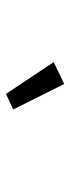

<svg xmlns="http://www.w3.org/2000/svg" viewBox="183 -1002 234 640"><g transform="rotate(90 300.0 -682.0)"><path d="M187 -744 260 -779 345 -609 293 -585Z"/></g></svg>

Font: IBM Plex Sans Hebrew
Style: Regular
Weight: 400
Designer: Mike Abbink, Paul van der Laan, Pieter van Rosmalen, Yanek Iontef
Foundry: Bold Monday
Version: Version 1.2